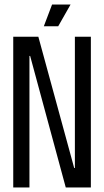

<svg xmlns="http://www.w3.org/2000/svg" viewBox="-20 -821 456 841"><path d="M38 0V-660H148L305 -85H308V-660H378V0H268L112 -576H109V0ZM235 -706H172L208 -801H289Z"/></svg>

Font: Bricolage Grotesque 48pt Condensed Light
Style: Regular
Weight: 300
Width: 3
Designer: Mathieu Triay
Foundry: Atelier Triay
Version: Version 1.000; ttfautohint (v1.8.4.7-5d5b);gftools[0.9.32]